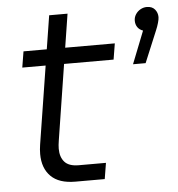

<svg xmlns="http://www.w3.org/2000/svg" viewBox="-48 -684 676 729"><g transform="rotate(-5 289.5 -319.0)"><path d="M210 0Q148 0 117 -31Q86 -62 86 -116Q86 -133 89 -152L166 -638H236L161 -161Q158 -143 158 -130Q158 -98 174.5 -79.5Q191 -61 228 -61H332L322 0ZM47 -449 57 -510H405L395 -449ZM467 -425 516 -549Q502 -554 495 -564.5Q488 -575 488 -589Q488 -602 495 -613Q502 -624 513.5 -630.5Q525 -637 538 -637Q558 -637 568.5 -624.5Q579 -612 579 -595Q579 -587 575 -573Q571 -559 565 -545L515 -425Z"/></g></svg>

Font: MuseoModerno Thin Light
Style: Italic
Weight: 300
Italic angle: -9°
Version: Version 1.003